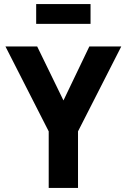

<svg xmlns="http://www.w3.org/2000/svg" viewBox="-20 -930 627 950"><path d="M159 -910H428V-812H159ZM221 0V-280L7 -700H164L294 -433L422 -700H580L366 -280V0Z"/></svg>

Font: Haskoy ExtraBold
Style: Regular
Weight: 800
Designer: Ertekin Erdin
Foundry: Ertekin Erdin
Version: Version 2.000; ttfautohint (v1.8.4.7-5d5b)